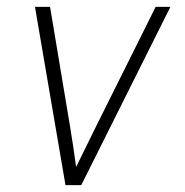

<svg xmlns="http://www.w3.org/2000/svg" viewBox="-20 -540 540 560"><path d="M171 0 82 -520H126L184 -173Q189 -143 193.5 -113Q198 -83 202 -53Q217 -83 231.5 -113Q246 -143 261 -173L434 -520H477L217 0Z"/></svg>

Font: Iosevka SS04 XLt Obl
Style: Regular
Weight: 200
Italic angle: -9°
Monospace: yes
Designer: Belleve Invis
Foundry: Belleve Invis
Version: Version 19.0.0; ttfautohint (v1.8.4)